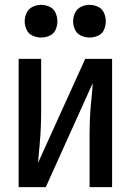

<svg xmlns="http://www.w3.org/2000/svg" viewBox="-20 -773 540 793"><path d="M57 0H169L363 -430Q361 -394 357 -357.5Q353 -321 351.5 -285Q350 -249 350 -212V0H443V-530H332L137 -100Q140 -137 143.5 -173Q147 -209 148.5 -245.5Q150 -282 150 -318V-530H57ZM150 -618Q168 -618 185 -625.5Q202 -633 209.5 -650Q217 -667 217 -685Q217 -703 209.5 -720Q202 -737 185 -745Q168 -753 150 -753Q132 -753 115 -745Q98 -737 90 -720Q82 -703 82 -685Q82 -667 90 -650Q98 -633 115 -625.5Q132 -618 150 -618ZM350 -618Q368 -618 385 -625.5Q402 -633 409.5 -650Q417 -667 417 -685Q417 -703 409.5 -720Q402 -737 385 -745Q368 -753 350 -753Q332 -753 315 -745Q298 -737 290 -720Q282 -703 282 -685Q282 -667 290 -650Q298 -633 315 -625.5Q332 -618 350 -618Z"/></svg>

Font: Iosevka SS08 Medium
Style: Regular
Weight: 500
Monospace: yes
Designer: Belleve Invis
Foundry: Belleve Invis
Version: Version 3.4.3; ttfautohint (v1.8.3)